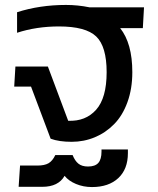

<svg xmlns="http://www.w3.org/2000/svg" viewBox="-20 -570 644 785"><path d="M272.9 9.8Q221.2 9.8 187 -2.9L106.9 -215.8H38.1L43 -297.9H175.8L258.8 -76.2Q330.1 -73.2 373 -121.3Q416 -169.4 416 -274.9Q416 -379.9 373.3 -420.9Q330.6 -461.9 221.2 -461.9Q128.9 -461.9 49.8 -436V-520Q142.6 -549.8 250 -549.8Q298.3 -549.8 346.2 -540H568.8L564 -455.1H471.2Q521 -392.6 521 -274.9Q521 -207 501 -152.1Q481 -97.2 446.5 -62.3Q412.1 -27.3 367.7 -8.8Q323.2 9.8 272.9 9.8ZM356 194.8Q320.8 194.8 290.5 182.1Q260.3 169.4 244.1 148.9Q218.8 193.8 152.8 193.8H56.2L62 106.9H132.8Q162.1 106.9 178.5 97.4Q194.8 87.9 206.1 64H276.9Q286.1 87.4 300.5 99.1Q314.9 110.8 339.8 110.8Q369.1 110.8 382.1 95.9Q395 81.1 395 49.8V41H502.9V56.2Q502.9 121.6 463.6 158.2Q424.3 194.8 356 194.8Z"/></svg>

Font: Kanit
Style: Regular
Weight: 400
Designer: Katatrad Team
Foundry: CadsonDemak
Version: Version 1.000;PS 001.000;hotconv 1.0.88;makeotf.lib2.5.64775